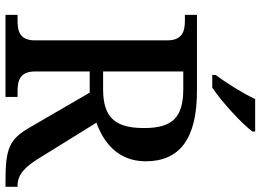

<svg xmlns="http://www.w3.org/2000/svg" viewBox="-148 -824 971 716"><g transform="rotate(90 338.0 -465.5)"><path d="M259 -784V-771H306C361 -807 445 -886 470 -921V-931H349C328 -886 288 -822 259 -784ZM35 0H341V-45H320C281 -45 246 -53 246 -110V-314H325L455 -90C499 -14 533 0 656 0H676V-45H672C631 -45 603 -71 569 -126L437 -339C506 -364 581 -416 581 -523C581 -650 496 -714 319 -714H35V-669H56C96 -669 130 -660 130 -603V-110C130 -53 96 -45 56 -45H35ZM313 -364H246V-663H311C417 -663 457 -623 457 -517C457 -415 423 -364 313 -364Z"/></g></svg>

Font: Noto Serif Yezidi Medium
Style: Regular
Weight: 500
Designer: Dalton Maag Ltd
Foundry: Dalton Maag Ltd
Version: Version 1.001